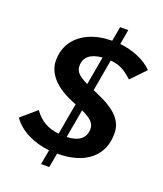

<svg xmlns="http://www.w3.org/2000/svg" viewBox="-160 -903 939 1106"><g transform="rotate(20 309.0 -350.5)"><path d="M562 -212Q562 -108 491.5 -49.5Q421 9 291 10L275 98H225L241 8Q167 0 107 -30.5Q47 -61 13 -110L106 -190Q136 -148 174 -127Q212 -106 260 -101L294 -294Q292 -294 288 -296Q192 -333 146.5 -383.5Q101 -434 101 -492Q101 -557 133 -605.5Q165 -654 225 -681.5Q285 -709 367 -710L383 -799H433L417 -708Q477 -702 531 -679Q585 -656 618 -621L534 -533Q499 -566 469 -581Q439 -596 398 -600L364 -406Q367 -404 370 -403Q373 -402 375 -401Q475 -360 518.5 -315.5Q562 -271 562 -212ZM317 -426 348 -600Q295 -596 267 -573Q239 -550 239 -510Q239 -484 256.5 -465.5Q274 -447 317 -426ZM423 -190Q423 -214 405.5 -233Q388 -252 341 -274L310 -99Q365 -101 394 -124Q423 -147 423 -190Z"/></g></svg>

Font: Niramit
Style: Bold Italic
Weight: 700
Italic angle: -10°
Designer: Katatrad Aksorn Co.,Ltd.
Foundry: Cadson Demak Co.,Ltd.
Version: Version 1.001; ttfautohint (v1.6)